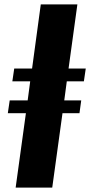

<svg xmlns="http://www.w3.org/2000/svg" viewBox="-20 -851 409 871"><path d="M51 0 97.5 -337.5H15.5L24 -395.5H105.5L117 -482H36L44.5 -540H125.5L165 -831H331L291 -540H369L360.5 -482H283L271.5 -395.5H348.5L340.5 -337.5H263.5L217 0Z"/></svg>

Font: Merriweather 60pt Black
Style: Italic
Weight: 900
Italic angle: -7.8°
Version: Version 2.101